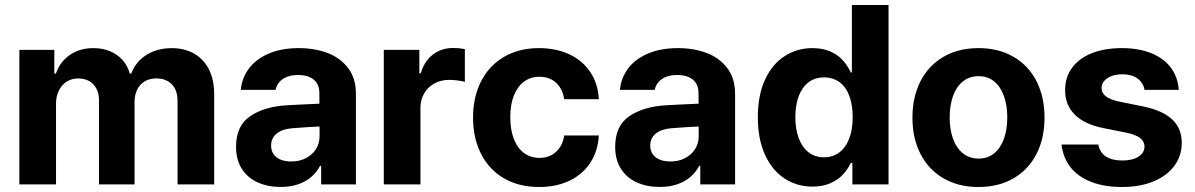

<svg xmlns="http://www.w3.org/2000/svg" viewBox="-20 -727 4712 757"><path d="M56.4 -530.4H194.2V-437.1H200.3Q216.9 -484.1 255.8 -510.7Q294.7 -537.3 348.1 -537.3Q384 -537.3 413.5 -525.2Q443 -513.1 463.1 -490.4Q483.2 -467.8 491.9 -437.1H497.4Q508.4 -467.4 531.4 -490.1Q554.5 -512.8 586.6 -525.1Q618.8 -537.3 657.1 -537.3Q706.6 -537.3 744.5 -516.1Q782.5 -494.9 803.5 -454Q824.4 -413.1 824.4 -356.5V0H680V-328.6Q680 -372.1 657 -395Q634.1 -417.8 596.8 -417.8Q569.9 -417.8 550.5 -406.3Q531.1 -394.8 520.8 -373.6Q510.5 -352.4 510.5 -324.7V0H370.4V-332.2Q370.4 -358 360.2 -377.4Q350 -396.9 331.4 -407.4Q312.7 -417.8 288.4 -417.8Q263.6 -417.8 243.7 -405.6Q223.9 -393.3 212.4 -370.6Q200.9 -347.9 200.9 -318.7V0H56.4Z M1131.3 -221.3Q1092.7 -218.1 1070.8 -200.4Q1048.9 -182.7 1048.9 -152.7Q1048.9 -132.6 1059 -118.6Q1069 -104.6 1086.9 -97.4Q1104.9 -90.3 1128.1 -90.3Q1160.6 -90.3 1186.1 -103.5Q1211.7 -116.7 1225.8 -139.3Q1240 -161.9 1240 -189.6L1239.2 -360.9Q1239.2 -383.2 1229.2 -399.1Q1219.3 -415 1200.4 -423.1Q1181.6 -431.3 1155 -431.3Q1130.5 -431.3 1112.2 -424.3Q1093.8 -417.3 1082 -404.2Q1070.3 -391 1066.4 -372.7H929.3Q933.5 -419.5 961.6 -457Q989.7 -494.4 1039.8 -515.9Q1090 -537.3 1158.3 -537.3Q1220 -537.3 1270.6 -518.4Q1321.2 -499.5 1352.3 -458.9Q1383.3 -418.3 1383.3 -357.3V0H1246.2V-73.4H1242.1Q1228.7 -47.9 1207.4 -29.5Q1186.1 -11.1 1155.8 -0.5Q1125.5 10.1 1087 10.1Q1035.6 10.1 995.8 -7.9Q956 -25.9 933.4 -61.5Q910.7 -97.2 910.7 -148.2Q910.7 -230.4 965.3 -268.2Q1020 -305.9 1107.7 -311.7Q1129.5 -313 1162.2 -314.7Q1194.8 -316.3 1221.2 -317.4Q1236.2 -318.2 1245.9 -318.4L1246.9 -228.7Q1230.8 -228 1193.6 -225.8Q1156.4 -223.6 1131.3 -221.3Z M1493.2 -530.4H1633.4V-438.2H1638.9Q1648.4 -470.4 1667.1 -492.9Q1685.8 -515.4 1711.2 -526.6Q1736.7 -537.9 1766.6 -537.9Q1790.1 -537.9 1812.8 -533.4V-404.3Q1801.9 -407.6 1784.2 -409.8Q1766.4 -412.1 1751 -412.1Q1718.7 -412.1 1692.9 -398.2Q1667.1 -384.3 1652.4 -358.9Q1637.7 -333.5 1637.7 -301.4V0H1493.2Z M1845.1 -263.2Q1845.1 -344.1 1876.7 -406.2Q1908.3 -468.3 1967.2 -502.8Q2026.1 -537.3 2105 -537.3Q2172.9 -537.3 2225.4 -512.5Q2277.9 -487.6 2308 -441.9Q2338 -396.1 2341 -335.8H2204.7Q2200.5 -362.3 2187.8 -382.5Q2175.1 -402.7 2154.5 -413.5Q2133.9 -424.4 2107.2 -424.4Q2072.5 -424.4 2046.6 -405.5Q2020.7 -386.7 2006.3 -350.9Q1991.9 -315.1 1991.9 -265.2Q1991.9 -214.7 2006.2 -178.6Q2020.4 -142.5 2046.3 -123.5Q2072.2 -104.5 2107.2 -104.5Q2132.7 -104.5 2153.2 -115Q2173.6 -125.4 2186.9 -145.2Q2200.2 -164.9 2204.7 -192.8H2341Q2337.6 -132.5 2308.2 -86.6Q2278.8 -40.7 2226.7 -15.2Q2174.6 10.3 2105.6 10.3Q2025.6 10.3 1966.7 -24.2Q1907.7 -58.7 1876.4 -120.7Q1845.1 -182.6 1845.1 -263.2Z M2626.1 -221.3Q2587.5 -218.1 2565.6 -200.4Q2543.7 -182.7 2543.7 -152.7Q2543.7 -132.6 2553.8 -118.6Q2563.8 -104.6 2581.8 -97.4Q2599.7 -90.3 2623 -90.3Q2655.4 -90.3 2681 -103.5Q2706.5 -116.7 2720.6 -139.3Q2734.8 -161.9 2734.8 -189.6L2734 -360.9Q2734 -383.2 2724.1 -399.1Q2714.1 -415 2695.3 -423.1Q2676.4 -431.3 2649.8 -431.3Q2625.4 -431.3 2607 -424.3Q2588.6 -417.3 2576.9 -404.2Q2565.1 -391 2561.2 -372.7H2424.2Q2428.4 -419.5 2456.4 -457Q2484.5 -494.4 2534.7 -515.9Q2584.8 -537.3 2653.2 -537.3Q2714.8 -537.3 2765.4 -518.4Q2816.1 -499.5 2847.1 -458.9Q2878.2 -418.3 2878.2 -357.3V0H2741V-73.4H2736.9Q2723.6 -47.9 2702.2 -29.5Q2680.9 -11.1 2650.6 -0.5Q2620.3 10.1 2581.8 10.1Q2530.4 10.1 2490.6 -7.9Q2450.8 -25.9 2428.2 -61.5Q2405.5 -97.2 2405.5 -148.2Q2405.5 -230.4 2460.2 -268.2Q2514.8 -305.9 2602.5 -311.7Q2624.4 -313 2657 -314.7Q2689.6 -316.3 2716 -317.4Q2731 -318.2 2740.7 -318.4L2741.7 -228.7Q2725.6 -228 2688.4 -225.8Q2651.2 -223.6 2626.1 -221.3Z M2967.9 -264.6Q2967.9 -352.2 2996.7 -413.8Q3025.6 -475.4 3074.5 -506.3Q3123.4 -537.3 3183.5 -537.3Q3222.8 -537.3 3252.1 -524.7Q3281.5 -512 3299.6 -492.9Q3317.7 -473.9 3330.6 -449.3Q3331.8 -447.2 3332.6 -445.4Q3333.4 -443.6 3334.4 -441.4H3338.7V-707.2H3483.2V0H3340.7V-84.6H3334.4Q3333.1 -81.5 3331.7 -78.9Q3318.5 -54.1 3300 -35.2Q3281.5 -16.4 3252.1 -3.8Q3222.7 8.7 3183.6 8.7Q3122.1 8.7 3073.3 -23.2Q3024.4 -55.1 2996.2 -116.8Q2967.9 -178.6 2967.9 -264.6ZM3341.9 -265.2Q3341.9 -313.1 3328.8 -348.5Q3315.6 -384 3290.1 -402.9Q3264.6 -421.8 3228.9 -421.8Q3192.7 -421.8 3167.4 -402.3Q3142.1 -382.8 3128.9 -347.4Q3115.8 -312.1 3115.8 -265.2Q3115.8 -218 3129.1 -182.4Q3142.4 -146.8 3167.7 -126.8Q3193 -106.8 3228.9 -106.8Q3264.1 -106.8 3289.7 -126.4Q3315.3 -145.9 3328.6 -181.7Q3341.9 -217.6 3341.9 -265.2Z M3577.5 -263.2Q3577.5 -344.9 3609.3 -406.9Q3641 -468.9 3700 -503.1Q3758.9 -537.3 3838 -537.3Q3917.1 -537.3 3976 -503.1Q4035 -468.9 4066.6 -406.9Q4098.2 -344.9 4098.2 -263.2Q4098.2 -181.9 4066.6 -120Q4035 -58.1 3976 -23.9Q3917.1 10.3 3838 10.3Q3758.9 10.3 3700 -23.9Q3641 -58.1 3609.3 -120Q3577.5 -181.9 3577.5 -263.2ZM3951.4 -264Q3951.4 -311.1 3938.4 -347.9Q3925.4 -384.7 3900.1 -405.7Q3874.8 -426.7 3838.8 -426.7Q3802 -426.7 3776.3 -405.9Q3750.5 -385.1 3737.4 -348.2Q3724.3 -311.3 3724.3 -264Q3724.3 -216.9 3737.4 -180.2Q3750.5 -143.6 3776.3 -122.7Q3802 -101.8 3838.8 -101.8Q3874.8 -101.8 3900.1 -122.7Q3925.4 -143.6 3938.4 -180.3Q3951.4 -217.1 3951.4 -264Z M4405.4 -434.2Q4382 -434.2 4363.4 -427.4Q4344.8 -420.5 4333.9 -408.2Q4323 -395.8 4323.2 -380.2Q4322.8 -361.4 4339 -348Q4355.3 -334.6 4391.4 -326.7L4486.8 -307.4Q4563.8 -291.5 4601.5 -256.2Q4639.2 -220.9 4639.4 -163.7Q4639.2 -112.2 4609.9 -72.8Q4580.6 -33.5 4527.5 -11.6Q4474.4 10.3 4404.6 10.3Q4333.8 10.3 4282.1 -9.9Q4230.3 -30.1 4200.8 -67.6Q4171.2 -105.1 4165.3 -157.2H4310.5Q4315.8 -126.1 4340 -110.2Q4364.3 -94.2 4404.8 -94.2Q4430.9 -94.2 4450.8 -100.9Q4470.6 -107.6 4481.5 -120Q4492.3 -132.4 4492.5 -149.1Q4492.3 -169.8 4474.9 -183Q4457.5 -196.2 4420.4 -204L4332.4 -221.5Q4256.7 -236.4 4217.9 -274.7Q4179.1 -313 4179.5 -371.8Q4179.3 -422.2 4206.8 -459.7Q4234.3 -497.2 4284.8 -517.3Q4335.3 -537.3 4403 -537.3Q4469.4 -537.3 4518.9 -517.4Q4568.4 -497.5 4596.2 -460.4Q4624 -423.3 4627.7 -372.7H4492.5Q4487.6 -401.2 4464.5 -417.7Q4441.4 -434.2 4405.4 -434.2Z"/></svg>

Font: Pretendard Variable
Style: Regular
Weight: 400
Designer: Base glyphs from Inter by Rasmus Andersson; Hangul glyphs from Noto Sans CJK(Source Han Sans) by Jang Soo-young and Kang
Foundry: Kil Hyung-jin
Version: Version 1.100;FEAKit 1.0